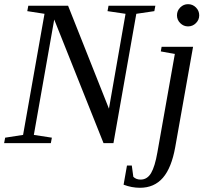

<svg xmlns="http://www.w3.org/2000/svg" viewBox="-27 -682 992 915"><path d="M571.3 -616.2 485.4 -628.9 490.2 -654.8H713.4L708.5 -628.9L622.6 -616.2L513.7 0H466.3L231.4 -588.9L134.3 -39.1L220.2 -25.9L215.3 0H-7.3L-2.4 -25.9L83 -39.1L185.1 -616.2L103 -628.9L107.9 -654.8H297.4L492.2 -164.1ZM640.1 212.9Q600.6 212.9 562 198.2L578.1 106.9H601.1L608.4 160.6Q621.6 173.8 643.1 173.8Q674.8 173.8 693.1 142.6Q711.4 111.3 723.1 43.9L806.2 -424.8L739.3 -437L743.2 -459H893.1L808.1 19Q790.5 117.7 749.3 165.3Q708 212.9 640.1 212.9ZM922.4 -608.9Q922.4 -587.4 906.7 -571.8Q891.1 -556.2 869.1 -556.2Q847.7 -556.2 832 -571.8Q816.4 -587.4 816.4 -608.9Q816.4 -630.9 832 -646.5Q847.7 -662.1 869.1 -662.1Q891.1 -662.1 906.7 -646.5Q922.4 -630.9 922.4 -608.9Z"/></svg>

Font: Liberation Serif
Style: Italic
Weight: 400
Italic angle: -16.333°
Designer: Steve Matteson
Foundry: Ascender Corporation
Version: Version 2.1.5